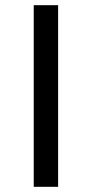

<svg xmlns="http://www.w3.org/2000/svg" viewBox="-20 -720 354 740"><path d="M110 0H204V-700H110Z"/></svg>

Font: Golos Text VF
Style: Regular
Weight: 400
Designer: A.Korolkova, Vitaly Kuzmin
Foundry: ParaType Ltd
Version: Version 2.005